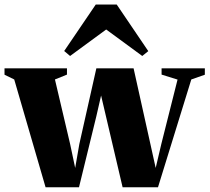

<svg xmlns="http://www.w3.org/2000/svg" viewBox="-30 -808 906 830"><path d="M-10.5 -485V-512.5H259.5V-485.5L207.5 -464.5L273 -186L295 -82L313 -185.5L386.5 -512.5H547.5L620 -186L643 -82L667.5 -186L737.5 -464L668.5 -485.5V-512.5H855.5V-485L797 -464.5L653 1.5H500L428 -305.5L407 -395L386.5 -305.5L311.5 1.5H167L31.5 -464.5ZM273 -566 247.5 -587.5 384 -788.5H474.5L611 -587L585 -566L429 -680.5Z"/></svg>

Font: Merriweather 120pt Black
Style: Regular
Weight: 900
Designer: Eben Sorkin
Foundry: Eben Sorkin
Version: Version 2.100